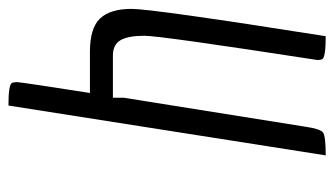

<svg xmlns="http://www.w3.org/2000/svg" viewBox="-184 -588 772 443"><g transform="rotate(-90 201.5 -366.0)"><path d="M232 -724Q234 -720 234 -712Q234 -704 209 -544H304Q359 -544 381 -520.5Q403 -497 403 -448Q403 -399 340 0Q291 0 287 -8Q285 -12 285 -19Q341 -382 341 -418.5Q341 -455 331 -473Q321 -491 295 -491H198V-466L131 -46Q126 -12 117.5 -6Q109 0 65 0L180 -732Q228 -732 232 -724Z"/></g></svg>

Font: Economica
Style: Italic
Weight: 400
Designer: Vicente Lamonaca
Foundry: Vicente Lamonaca
Version: Version 1.100